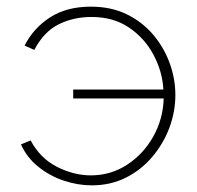

<svg xmlns="http://www.w3.org/2000/svg" viewBox="-20 -548 591 577"><path d="M256 9Q214 9 172 -5Q130 -19 95.5 -46.5Q61 -74 43 -114L72 -126Q101 -72 151.5 -46.5Q202 -21 253 -21Q313 -21 362 -53Q411 -85 440.5 -137.5Q470 -190 472 -252H200V-279H471Q468 -333 441.5 -383Q415 -433 368 -465Q321 -497 255 -497Q201 -497 156.5 -475Q112 -453 83 -398L54 -411Q80 -463 130 -495.5Q180 -528 253 -528Q314 -528 361 -505Q408 -482 440.5 -443.5Q473 -405 490 -358Q507 -311 507 -263Q507 -212 489 -164Q471 -116 437.5 -76.5Q404 -37 358 -14Q312 9 256 9Z"/></svg>

Font: Raleway ExtraLight
Style: Regular
Weight: 200
Designer: Matt McInerney, Pablo Impallari, Rodrigo Fuenzalida
Foundry: Matt McInerney, Pablo Impallari, Rodrigo Fuenzalida
Version: Version 4.026